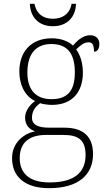

<svg xmlns="http://www.w3.org/2000/svg" viewBox="-20 -743 556 1003"><path d="M256 -606C332 -606 375 -655 377 -723H354C344 -669 305 -645 256 -645C207 -645 171 -669 160 -723H136C138 -655 181 -606 256 -606ZM236 240C390 240 466 170 466 62C466 -28 417 -76 317 -76H238C185 -76 147 -88 147 -128C147 -164 166 -187 190 -204C200 -199 235 -195 251 -195C359 -195 413 -264 413 -364C413 -418 397 -459 378 -485C401 -506 417 -522 444 -522C464 -522 471 -506 471 -473C490 -473 499 -489 499 -513C499 -538 484 -559 450 -559C410 -559 379 -525 361 -505C338 -527 299 -543 251 -543C141 -543 81 -471 81 -370C81 -307 105 -244 163 -215C141 -200 111 -167 111 -129C111 -89 134 -66 164 -57C105 -46 43 2 43 83C43 180 110 240 236 240ZM248 -225C173 -225 123 -268 123 -364C123 -468 173 -513 248 -513C328 -513 371 -468 371 -365C371 -262 327 -225 248 -225ZM239 210C121 210 83 151 83 83C83 -7 144 -38 219 -38H311C386 -38 427 -15 427 67C427 157 369 210 239 210Z"/></svg>

Font: Noto Serif Myanmar ExtraLight
Style: Regular
Weight: 200
Designer: Ben Mitchell and the Monotype Design Team
Foundry: Monotype Imaging Inc.
Version: Version 2.106